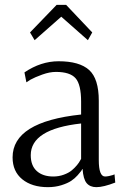

<svg xmlns="http://www.w3.org/2000/svg" viewBox="-20 -763 517 793"><path d="M123 -597 104 -629 214 -743H253L361 -629L343 -597L233 -694ZM178 10Q112 10 72 -22.5Q32 -55 32 -113Q32 -260 315 -290V-343Q315 -414 292 -440Q269 -466 211 -466Q185 -466 154.5 -455Q124 -444 106 -434L89 -423L81 -464Q149 -510 222 -510Q308 -510 348 -474Q388 -438 388 -347V-102Q388 -34 414 -34Q421 -34 430.5 -36Q440 -38 446 -40L453 -43L456 -9Q407 10 378 10Q352 10 338 -6.5Q324 -23 321 -65H320Q319 -62 315.5 -57Q312 -52 300.5 -39Q289 -26 274 -16Q259 -6 233.5 2Q208 10 178 10ZM200 -34Q223 -34 243.5 -41.5Q264 -49 276.5 -59.5Q289 -70 298 -81Q307 -92 311 -100L315 -107V-253Q107 -230 107 -122Q107 -79 132 -56.5Q157 -34 200 -34Z"/></svg>

Font: Arsenal
Style: Regular
Weight: 400
Designer: Andrij Shevchenko
Foundry: Stairsfor
Version: Version 2.001;PS 002.001;hotconv 1.0.88;makeotf.lib2.5.64775